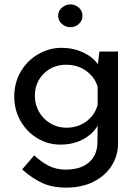

<svg xmlns="http://www.w3.org/2000/svg" viewBox="-20 -649 639 875"><path d="M518 -414V3Q518 60 489 106Q460 152 406.5 179Q353 206 281 206Q218 206 172.5 185Q127 164 81 123L136 59Q170 91 204 107.5Q238 124 279 124Q348 124 385.5 91Q423 58 424 2L425 -76Q402 -37 357.5 -13.5Q313 10 255 10Q198 10 150 -19Q102 -48 73.5 -98Q45 -148 45 -209Q45 -272 74.5 -322.5Q104 -373 154 -402Q204 -431 261 -431Q314 -431 359 -410Q404 -389 426 -356L433 -414ZM425 -172V-254Q411 -299 372 -326.5Q333 -354 282 -354Q221 -354 180 -314Q139 -274 139 -212Q139 -172 158 -139Q177 -106 210 -86.5Q243 -67 282 -67Q335 -67 374 -96Q413 -125 425 -172ZM301 -629Q323 -629 339.5 -614Q356 -599 356 -577Q356 -555 339.5 -540Q323 -525 301 -525Q279 -525 262 -540Q245 -555 245 -577Q245 -599 262 -614Q279 -629 301 -629Z"/></svg>

Font: Josefin Sans
Style: Regular
Weight: 400
Designer: Santiago Orozco
Foundry: Typemade
Version: Version 2.000